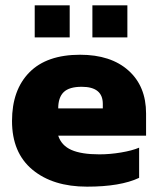

<svg xmlns="http://www.w3.org/2000/svg" viewBox="-20 -689 592 719"><path d="M110 -669H241V-549H110ZM326 -669H457V-549H326ZM25 -236Q25 -352 90 -418Q155 -484 280 -484Q395 -484 461 -425Q527 -366 527 -264V-181H198Q210 -144 247.5 -127.5Q285 -111 352 -111Q392 -111 433.5 -118Q475 -125 501 -136V-23Q431 10 306 10Q178 10 101.5 -53.5Q25 -117 25 -236ZM365 -283V-300Q365 -364 286 -364Q239 -364 218.5 -344Q198 -324 198 -283Z"/></svg>

Font: Kanit Bold
Style: Regular
Weight: 700
Designer: Katatrad Team
Foundry: CadsonDemak
Version: Version 1.000